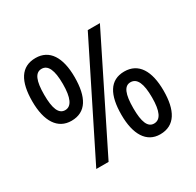

<svg xmlns="http://www.w3.org/2000/svg" viewBox="-141 -791 979 959"><g transform="rotate(-30 348.5 -311.0)"><path d="M173 -270C258 -270 295 -337 295 -452C295 -566 253 -632 173 -632C88 -632 51 -566 51 -452C51 -337 94 -270 173 -270ZM469 -622 159 0H230L539 -622ZM172 -332C135 -332 119 -372 119 -451C119 -531 135 -570 172 -570C209 -570 227 -531 227 -451C227 -373 209 -332 172 -332ZM523 10C609 10 646 -59 646 -171C646 -285 605 -352 523 -352C439 -352 403 -285 403 -171C403 -59 444 10 523 10ZM523 -52C487 -52 471 -91 471 -170C471 -251 487 -290 523 -290C561 -290 579 -251 579 -170C579 -92 561 -52 523 -52Z"/></g></svg>

Font: Noto Sans Devanagari UI Condensed
Style: Regular
Weight: 400
Width: 3
Designer: Jelle Bosma - Monotype Design Team
Foundry: Monotype Imaging Inc.
Version: Version 2.004